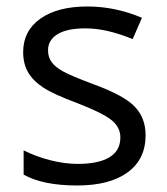

<svg xmlns="http://www.w3.org/2000/svg" viewBox="-20 -565 517 595"><path d="M431.2 -146Q431.2 -71.3 375.5 -30.8Q319.8 9.8 219.2 9.8Q112.8 9.8 53.2 -23.9V-99.1Q91.8 -79.6 136 -68.4Q180.2 -57.1 221.2 -57.1Q284.7 -57.1 318.8 -77.4Q353 -97.7 353 -139.2Q353 -170.4 325.9 -192.6Q298.8 -214.8 220.2 -245.1Q145.5 -272.9 114 -293.7Q82.5 -314.5 67.1 -340.8Q51.8 -367.2 51.8 -403.8Q51.8 -469.2 105 -507.1Q158.2 -544.9 251 -544.9Q337.4 -544.9 419.9 -509.8L391.1 -443.8Q310.5 -477.1 245.1 -477.1Q187.5 -477.1 158.2 -459Q128.9 -440.9 128.9 -409.2Q128.9 -387.7 139.9 -372.6Q150.9 -357.4 175.3 -343.8Q199.7 -330.1 269 -304.2Q364.3 -269.5 397.7 -234.4Q431.2 -199.2 431.2 -146Z"/></svg>

Font: f02034202
Style: Regular
Weight: 400
Foundry: Ascender Corporation
Version: Version 1.10